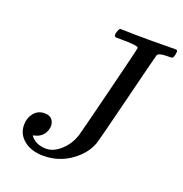

<svg xmlns="http://www.w3.org/2000/svg" viewBox="-127 -795 886 930"><g transform="rotate(20 316.0 -330.5)"><path d="M447 -625Q447 -637 354 -637H329Q323 -642 322 -645.5Q321 -649 325 -664Q329 -677 335 -683H352Q393 -681 498 -681Q525 -681 564 -681.5Q603 -682 619 -682Q630 -682 631 -677Q633 -674 630 -658Q626 -642 622.5 -639.5Q619 -637 604 -637H595Q551 -637 545 -623Q543 -618 482.5 -375.5Q422 -133 419 -127Q398 -66 336 -22Q274 22 195 22Q134 22 95.5 -8.5Q57 -39 57 -88Q57 -123 77.5 -148.5Q98 -174 132 -174Q177 -174 182 -130Q182 -101 165.5 -81Q149 -61 123 -56Q115 -54 115 -52.5Q115 -51 122 -44Q148 -15 197 -15Q235 -15 271.5 -48.5Q308 -82 324 -130Q328 -142 387.5 -380Q447 -618 447 -625Z"/></g></svg>

Font: KaTeX_Math
Style: Italic
Weight: 400
Version: Version 3699957226